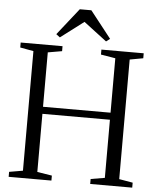

<svg xmlns="http://www.w3.org/2000/svg" viewBox="-62 -1006 860 1058"><g transform="rotate(5 368.0 -477.0)"><path d="M101.5 -40.5V-702L27.5 -715.5V-743H259V-715.5L181 -702V-401H554.5V-702L474 -715.5V-743H708V-715.5L634 -702V-40.5L709.5 -27.5V0H477V-27.5L554.5 -40.5V-362H181V-40.5L262.5 -27.5V0H26V-27.5ZM240 -790 219 -806 336 -954H400L516.5 -806L495.5 -790L368 -887Z"/></g></svg>

Font: Merriweather 96pt Light
Style: Regular
Weight: 300
Version: Version 2.100